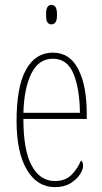

<svg xmlns="http://www.w3.org/2000/svg" viewBox="-20 -758 419 788"><path d="M205 10Q133 10 90.5 -61Q48 -132 48 -262Q48 -403 87 -472.5Q126 -542 197 -542Q266 -542 301 -474.5Q336 -407 336 -291V-270H76Q76 -140 110.5 -77.5Q145 -15 205 -15Q249 -15 274.5 -41.5Q300 -68 312 -99Q316 -97 318.5 -92Q321 -87 321 -77Q321 -62 307.5 -41.5Q294 -21 268.5 -5.5Q243 10 205 10ZM308 -295Q307 -394 281.5 -455.5Q256 -517 197 -517Q139 -517 109 -457Q79 -397 76 -295ZM191 -658Q181 -658 175 -666Q169 -674 169 -698Q169 -721 175 -729.5Q181 -738 191 -738Q201 -738 207.5 -729.5Q214 -721 214 -698Q214 -674 207.5 -666Q201 -658 191 -658Z"/></svg>

Font: Noto Serif Khmer ExtraCondensed Thin
Style: Regular
Weight: 100
Width: 2
Designer: Danh Hong and the Monotype Design Team
Foundry: Monotype Imaging Inc.
Version: Version 2.004; ttfautohint (v1.8.4.7-5d5b)